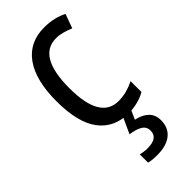

<svg xmlns="http://www.w3.org/2000/svg" viewBox="-250 -597 887 887"><g transform="rotate(-45 193.5 -153.5)"><path d="M245 10Q150 10 98.5 -58Q47 -126 47 -265Q47 -402 99 -474.5Q151 -547 248 -547Q282 -547 311 -540Q340 -533 362 -521L337 -452Q316 -461 294 -467Q272 -473 252 -473Q132 -473 132 -266Q132 -63 251 -63Q279 -63 305 -70Q331 -77 355 -89V-18Q333 -5 303.5 2.5Q274 10 245 10ZM327 138Q327 187 294 213.5Q261 240 200 240Q165 240 146 234V180Q166 186 192 186Q259 186 259 138Q259 112 237 99Q215 86 178 81L215 0H266L243 51Q282 59 304.5 80.5Q327 102 327 138Z"/></g></svg>

Font: Noto Sans Bengali UI Condensed
Style: Regular
Weight: 400
Width: 3
Designer: Jelle Bosma - Monotype Design Team
Foundry: Monotype Imaging Inc.
Version: Version 2.003; ttfautohint (v1.8.4.7-5d5b)